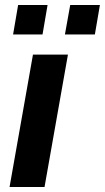

<svg xmlns="http://www.w3.org/2000/svg" viewBox="-20 -743 417 763"><path d="M18 0 111 -526H250L157 0ZM32 -606 52 -723H169L149 -606ZM238 -606 259 -723H377L357 -606Z"/></svg>

Font: Archivo SemiBold
Style: Bold Italic
Weight: 700
Italic angle: -10°
Version: Version 2.001